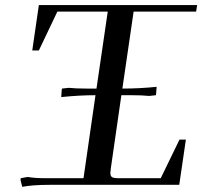

<svg xmlns="http://www.w3.org/2000/svg" viewBox="-20 -722 798 750"><path d="M60.1 -19 61 -25.9 87.9 -30.8Q114.7 -25.9 158.2 -25.9H306.2L353 -350.1Q290.5 -350.1 219.2 -342.8L221.2 -371.1L222.2 -376L248 -378.9Q274.9 -376 318.8 -376H356.9L400.9 -676.8H204.1L131.8 -524.9H106L131.8 -702.1H750L746.1 -676.8H502L458 -376Q525.4 -376 591.8 -382.8L589.8 -355L588.9 -350.1L563 -347.2Q536.1 -350.1 492.2 -350.1H454.1L413.1 -65.9Q411.1 -52.2 411.1 -46.9Q411.1 -34.2 417.7 -30Q424.3 -25.9 442.9 -25.9H607.9L681.2 -176.8H706.1L680.2 0H172.9Q107.9 0 66.9 7.8Z"/></svg>

Font: Dihjauti
Style: Bold Italic
Weight: 700
Italic angle: -9°
Designer: T. Christopher White
Version: Version 3.0.0